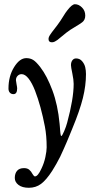

<svg xmlns="http://www.w3.org/2000/svg" viewBox="-20 -702 430 906"><path d="M294.4 -548.8Q283.2 -540 269.8 -528.8Q256.3 -517.6 251 -513.4Q245.6 -509.3 238.8 -505.9Q231.9 -502.4 225.1 -502.4Q209 -502.4 209 -517.6Q209 -522.5 210.7 -527.1Q212.4 -531.7 216.8 -538.3Q221.2 -544.9 225.3 -550.5Q229.5 -556.2 237.8 -566.7Q246.1 -577.1 252.4 -585.9Q265.1 -603 277.6 -623.5Q290 -644 297.4 -652.8Q319.8 -682.1 333.5 -682.1Q351.6 -682.1 366.9 -666.7Q382.3 -651.4 382.3 -628.4Q382.3 -607.9 367.7 -596.7Q356.9 -588.4 332.8 -574.2Q308.6 -560.1 294.4 -548.8ZM49.8 137.7Q49.8 116.7 60.5 104Q71.3 91.3 93.3 91.3Q108.9 91.3 117.9 98.9Q127 106.4 133.8 119.6Q140.1 130.4 145 130.4Q158.7 130.4 175.3 94.2Q188 67.9 194.1 39.3Q200.2 10.7 200.2 -6.8Q200.2 -61 191.9 -104.5Q182.6 -152.8 170.9 -195.6Q159.2 -238.3 145.3 -274.2Q131.3 -310.1 115 -331.1Q98.6 -352.1 82 -352.1Q70.8 -352.1 63 -344Q55.2 -335.9 55.2 -323.7Q55.2 -319.3 58.1 -304.7Q61 -290 61 -285.2Q61 -257.8 43.5 -257.8Q32.7 -257.8 26.4 -264.9Q20 -272 20 -284.2Q20 -342.3 46.4 -385Q72.8 -427.7 104 -427.7Q123 -427.7 137 -418.9Q150.9 -410.2 170.4 -384.8Q201.7 -344.2 227.3 -275.6Q252.9 -207 261.2 -118.2Q261.7 -113.3 262.5 -103.8Q263.2 -94.2 263.7 -87.9Q264.2 -81.5 264.9 -74.5Q265.6 -67.4 266.8 -63.7Q268.1 -60.1 269.5 -60.1Q272.9 -60.1 282.5 -82.3Q292 -104.5 296.9 -123Q327.6 -236.3 327.6 -306.2Q327.6 -325.2 321.3 -355.5Q314.9 -385.7 314.9 -394.5Q314.9 -408.7 321.5 -417.5Q328.1 -426.3 338.9 -426.3Q356.4 -426.3 367.4 -413.3Q378.4 -400.4 382.1 -385Q385.7 -369.6 385.7 -352.5Q385.7 -298.3 371.1 -239.3Q356.4 -180.2 321.8 -96.7Q319.8 -92.3 309.8 -67.4Q299.8 -42.5 295.4 -32.7Q291 -22.9 281 0.2Q271 23.4 263.9 37.6Q256.8 51.8 246.3 70.6Q235.8 89.4 226.1 104.5Q198.2 147.5 173.6 165.8Q148.9 184.1 116.2 184.1Q85 184.1 67.4 170.7Q49.8 157.2 49.8 137.7Z"/></svg>

Font: Cooper*
Style: Italic
Weight: 400
Italic angle: -7°
Designer: Owen Earl
Foundry: indestructible type*
Version: Version 0.001